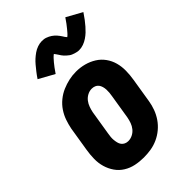

<svg xmlns="http://www.w3.org/2000/svg" viewBox="-230 -867 969 969"><g transform="rotate(-45 254.5 -382.5)"><path d="M206 8Q176 8 147.5 2Q119 -4 95 -19Q71 -34 55 -57Q39 -80 31 -107.5Q23 -135 23.5 -165Q24 -195 29 -225L50 -355Q55 -380 63.5 -404.5Q72 -429 87 -451.5Q102 -474 123.5 -491.5Q145 -509 169.5 -519.5Q194 -530 219 -535.5Q244 -541 270 -541Q300 -541 328 -533.5Q356 -526 380 -511Q404 -496 420.5 -473Q437 -450 444.5 -422.5Q452 -395 451.5 -365Q451 -335 446 -305L425 -175Q421 -150 412 -125.5Q403 -101 388 -79Q373 -57 352 -39.5Q331 -22 306.5 -11Q282 0 256.5 4Q231 8 206 8ZM209 -106Q225 -106 240 -113.5Q255 -121 265.5 -134Q276 -147 281.5 -162.5Q287 -178 290 -194L311 -324Q313 -335 314 -346Q315 -357 314.5 -368Q314 -379 311 -389.5Q308 -400 302 -408Q296 -416 286 -420Q276 -424 265 -424Q249 -424 234 -416Q219 -408 209 -395Q199 -382 193.5 -366.5Q188 -351 185 -336L164 -206Q162 -195 161 -184Q160 -173 161 -162.5Q162 -152 164.5 -141.5Q167 -131 173 -123Q179 -115 188.5 -110.5Q198 -106 209 -106ZM189 -605 106 -651Q118 -669 129.5 -683.5Q141 -698 151 -710Q161 -722 172 -732Q183 -742 196.5 -751.5Q210 -761 226 -766.5Q242 -772 257 -772Q265 -772 272 -771Q279 -770 285.5 -767.5Q292 -765 298.5 -762Q305 -759 310.5 -755Q316 -751 321.5 -746.5Q327 -742 331.5 -736.5Q336 -731 340 -726Q344 -721 347 -716Q350 -711 354 -705Q358 -699 362 -695Q370 -701 376.5 -708.5Q383 -716 390.5 -725Q398 -734 407 -746Q416 -758 426 -773L509 -727Q497 -709 486 -694.5Q475 -680 464.5 -668Q454 -656 443.5 -646Q433 -636 419 -626.5Q405 -617 389.5 -611.5Q374 -606 358 -606Q351 -606 344 -607.5Q337 -609 330.5 -611Q324 -613 317 -616Q310 -619 305 -623Q300 -627 294.5 -631.5Q289 -636 284 -641.5Q279 -647 275.5 -652Q272 -657 269 -662Q266 -667 261.5 -673Q257 -679 254 -683Q246 -677 239 -669.5Q232 -662 224.5 -653Q217 -644 208 -632Q199 -620 189 -605Z"/></g></svg>

Font: Iosevka Curly Heavy Oblique
Style: Regular
Weight: 900
Italic angle: -9°
Monospace: yes
Designer: Belleve Invis
Foundry: Belleve Invis
Version: Version 11.1.0; ttfautohint (v1.8.3)